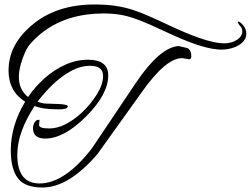

<svg xmlns="http://www.w3.org/2000/svg" viewBox="-20 -734 1117 855"><path d="M169 101Q90 101 59 59Q28 17 28 -65Q28 -175 92 -281Q18 -328 18 -420Q18 -531 116 -617Q226 -714 400 -714Q455 -714 497 -707.5Q539 -701 577.5 -688Q616 -675 660 -655Q704 -635 764 -607Q910 -541 978 -541Q1011 -541 1035 -556.5Q1059 -572 1059 -595Q1059 -610 1046 -622Q1039 -632 1039 -636Q1039 -638 1041 -638Q1049 -638 1063 -621Q1077 -604 1077 -584Q1077 -562 1060.5 -546Q1044 -530 1018.5 -521.5Q993 -513 966 -513Q891 -513 745 -580Q691 -605 652 -622.5Q613 -640 580 -651.5Q547 -663 514.5 -668.5Q482 -674 442 -674Q235 -674 116 -540Q103 -526 91 -499.5Q79 -473 71.5 -444Q64 -415 64 -392Q64 -334 105 -302Q137 -349 179.5 -386.5Q222 -424 271 -446Q320 -468 372 -468Q462 -468 462 -398Q462 -314 363 -215Q265 -117 181 -117Q127 -117 127 -163Q127 -179 135.5 -191Q144 -203 156 -200Q156 -195 155 -187.5Q154 -180 154 -177Q154 -162 200 -162Q268 -162 346 -234Q384 -270 411.5 -314Q439 -358 439 -396Q439 -441 381 -441Q339 -441 296.5 -418Q254 -395 216 -358.5Q178 -322 147 -281Q152 -279 160 -277Q168 -275 178 -273L238 -271Q282 -269 282 -261Q282 -247 242 -247Q224 -247 207.5 -248Q191 -249 176 -251Q165 -253 154.5 -255.5Q144 -258 134 -262Q57 -144 57 -45Q57 83 156 83Q268 83 389 -73L585 -365Q692 -524 776 -529L814 -520Q832 -511 832 -484Q832 -470 822 -470Q819 -470 807.5 -472.5Q796 -475 790 -475Q719 -475 613 -326L414 -48Q286 101 169 101Z"/></svg>

Font: Alex Brush
Style: Regular
Weight: 400
Designer: Robert E. Leuschke
Foundry: Robert E. Leuschke
Version: Version 1.111; ttfautohint (v1.8.4.7-5d5b)